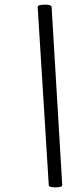

<svg xmlns="http://www.w3.org/2000/svg" viewBox="-20 -789 332 821"><path d="M246.1 2.4Q246.6 12.2 216.8 12.2Q189 12.2 188.5 2.4L141.1 -759.3Q140.6 -769 172.9 -769Q200.2 -769 200.7 -759.3Z"/></svg>

Font: Dai Banna SIL Light
Style: BoldOblique
Weight: 700
Italic angle: -11°
Designer: Victor Gaultney
Foundry: SIL International
Version: Version 2.000